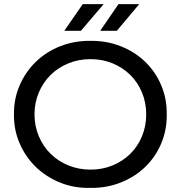

<svg xmlns="http://www.w3.org/2000/svg" viewBox="-20 -907 880 935"><path d="M48 -350Q47 -425 75.5 -491Q104 -557 154.5 -606Q205 -655 273.5 -682Q342 -709 421 -708Q499 -709 567.5 -682Q636 -655 686.5 -606.5Q737 -558 765 -492Q793 -426 792 -350Q793 -274 765 -208Q737 -142 686.5 -93.5Q636 -45 567.5 -18Q499 9 421 8Q342 10 273.5 -17.5Q205 -45 154.5 -94Q104 -143 75.5 -209Q47 -275 48 -350ZM692 -350Q692 -407 671.5 -456.5Q651 -506 614.5 -542Q578 -578 528.5 -598.5Q479 -619 421 -619Q363 -619 313 -598.5Q263 -578 226.5 -542Q190 -506 169 -456.5Q148 -407 148 -350Q148 -293 169 -243.5Q190 -194 226.5 -158Q263 -122 313 -101.5Q363 -81 421 -81Q479 -81 528.5 -101.5Q578 -122 614.5 -158Q651 -194 671.5 -243.5Q692 -293 692 -350ZM383 -887H485L374 -757H293ZM557 -887H658L549 -757H468Z"/></svg>

Font: CMG Sans Medium
Style: Regular
Weight: 500
Designer: Julieta Ulanovsky
Foundry: Julieta Ulanovsky
Version: Version 7.200